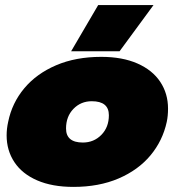

<svg xmlns="http://www.w3.org/2000/svg" viewBox="-20 -718 692 753"><path d="M365 -698H582L449 -517H259ZM6 -187Q6 -213 12 -240Q27 -314 75 -371.5Q123 -429 200 -462Q277 -495 377 -495Q460 -495 519 -469Q578 -443 608.5 -397Q639 -351 639 -292Q639 -263 634 -240Q618 -166 570 -108.5Q522 -51 445 -18Q368 15 268 15Q185 15 126 -10.5Q67 -36 36.5 -82Q6 -128 6 -187ZM407 -266Q407 -321 340 -321Q297 -321 268 -291Q239 -261 239 -214Q239 -159 305 -159Q348 -159 377.5 -189Q407 -219 407 -266Z"/></svg>

Font: Prompt Black
Style: Italic
Weight: 900
Italic angle: -12°
Designer: Katatrad Team
Foundry: CadsonDemak
Version: Version 1.001